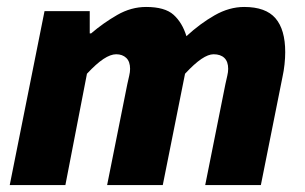

<svg xmlns="http://www.w3.org/2000/svg" viewBox="-20 -532 878 552"><path d="M8 0 108 -500H238V-436H242Q277 -466 317 -489Q357 -512 400 -512Q454 -512 479 -489.5Q504 -467 516 -428Q555 -464 597 -488Q639 -512 682 -512Q744 -512 772 -479.5Q800 -447 800 -382Q800 -366 798 -347Q796 -328 792 -310L730 0H570L628 -290Q631 -304 633.5 -314.5Q636 -325 636 -334Q636 -355 625 -365.5Q614 -376 594 -376Q579 -376 559 -362.5Q539 -349 512 -320L448 0H288L346 -290Q349 -304 351.5 -314.5Q354 -325 354 -334Q354 -355 343 -365.5Q332 -376 314 -376Q298 -376 277.5 -362.5Q257 -349 230 -320L168 0Z"/></svg>

Font: Source Sans 3 Black
Style: Italic
Weight: 900
Italic angle: -11°
Designer: Paul D. Hunt
Foundry: Adobe
Version: Version 3.052;hotconv 1.1.0;makeotfexe 2.6.0